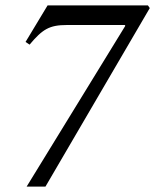

<svg xmlns="http://www.w3.org/2000/svg" viewBox="-20 -686 577 714"><path d="M537 -656 530 -666H157L75 -530L90 -520C138 -577 163 -593 229 -593H444L446 -590L79 8H149Z"/></svg>

Font: XITS
Style: Italic
Weight: 400
Italic angle: -16.33°
Designer: MicroPress Inc., with final additions and corrections provided by Coen Hoffman, Elsevier (retired)
Version: Version 1.302